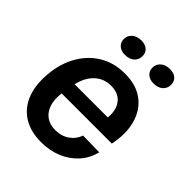

<svg xmlns="http://www.w3.org/2000/svg" viewBox="-202 -847 982 982"><g transform="rotate(45 289.0 -355.5)"><path d="M257 10Q183 10 132 -20.5Q81 -51 56 -106.5Q31 -162 34 -236Q37 -326 72.5 -395Q108 -464 169.5 -503Q231 -542 312 -542Q395 -542 447 -502.5Q499 -463 517.5 -395Q536 -327 518 -241H155Q149 -192 160.5 -157.5Q172 -123 198.5 -104Q225 -85 264 -85Q309 -85 341 -107.5Q373 -130 385 -166L504 -164Q491 -110 455.5 -71Q420 -32 369 -11Q318 10 257 10ZM166 -309 156 -321H417L407 -308Q414 -350 404 -381.5Q394 -413 369.5 -430.5Q345 -448 306 -448Q271 -448 242.5 -432Q214 -416 194.5 -385.5Q175 -355 166 -309ZM451 -609Q423 -609 406.5 -624Q390 -639 390 -662Q390 -688 409 -704.5Q428 -721 459 -721Q488 -721 504 -706.5Q520 -692 520 -668Q520 -642 501.5 -625.5Q483 -609 451 -609ZM244 -609Q216 -609 199.5 -624Q183 -639 183 -662Q183 -688 202 -704.5Q221 -721 252 -721Q281 -721 297 -706.5Q313 -692 313 -668Q313 -642 294.5 -625.5Q276 -609 244 -609Z"/></g></svg>

Font: Mona Sans ExtraLight SemiBold
Style: Italic
Weight: 600
Italic angle: -11.6951°
Version: Version 2.000